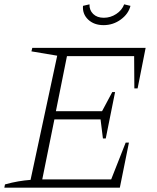

<svg xmlns="http://www.w3.org/2000/svg" viewBox="-23 -866 723 886"><path d="M-3 0 0 -15Q32 -24 61.5 -29Q91 -34 118 -36L241 -609L122 -629L126 -645H649L612 -458H597L596 -607H286L235 -353H448L495 -441H508L465 -227H452L441 -315H228L172 -38H490L557 -208H572L530 0ZM455 -750Q411 -750 384 -775.5Q357 -801 360 -839L390 -846Q389 -819 407 -801.5Q425 -784 456 -784Q487 -784 513.5 -801.5Q540 -819 550 -846L579 -839Q570 -802 534.5 -776Q499 -750 455 -750Z"/></svg>

Font: Piazzolla SC ExtraLight
Style: Italic
Weight: 200
Italic angle: -11.3°
Designer: Juan Pablo del Peral
Foundry: Huerta Tipografica
Version: Version 1.330